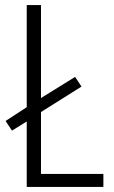

<svg xmlns="http://www.w3.org/2000/svg" viewBox="-20 -734 447 754"><path d="M85 0V-257L27 -221L2 -259L85 -313V-714H141V-349L275 -432L300 -394L141 -294V-51H386V0Z"/></svg>

Font: Noto Sans Lao Condensed Light
Style: Regular
Weight: 300
Width: 3
Designer: Monotype Design Team
Foundry: Monotype Imaging Inc.
Version: Version 2.003; ttfautohint (v1.8.4.7-5d5b)